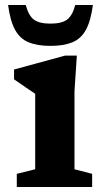

<svg xmlns="http://www.w3.org/2000/svg" viewBox="-20 -752 424 772"><path d="M289 -528.5 279.5 -385.5V-71.5L350.5 -53V0H47.5V-53L121.5 -71.5V-375Q113 -380.5 86.2 -398.8Q59.5 -417 36.5 -433V-472.5L242 -528.5ZM183 -657Q228 -657 249.8 -673.2Q271.5 -689.5 282.5 -732H353.5Q345 -667.5 325.2 -631.8Q305.5 -596 270.8 -581.8Q236 -567.5 183 -567.5Q130 -567.5 95.2 -581.8Q60.5 -596 40.8 -631.8Q21 -667.5 12.5 -732H83.5Q94.5 -689.5 116.2 -673.2Q138 -657 183 -657Z"/></svg>

Font: Newsreader 6pt SemiBold
Style: Regular
Weight: 600
Designer: Hugues Gentile
Foundry: Production Type
Version: Version 1.003; ttfautohint (v1.8.3)